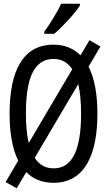

<svg xmlns="http://www.w3.org/2000/svg" viewBox="-20 -964 570 1023"><path d="M216 -795V-784H269C312 -820 381 -894 406 -935V-944H306C285 -899 251 -844 216 -795ZM69 39 120 -47C155 -11 203 10 265 10C436 10 499 -148 499 -358C499 -457 485 -544 452 -609L515 -716L457 -750L409 -669C373 -705 326 -726 265 -726C105 -726 31 -591 31 -358C31 -260 45 -173 77 -108L10 6ZM118 -358C118 -544 159 -650 266 -650C309 -650 341 -631 365 -595L133 -202C123 -245 118 -297 118 -358ZM266 -67C222 -67 189 -86 165 -123L397 -516C407 -473 412 -420 412 -358C412 -169 367 -67 266 -67Z"/></svg>

Font: Noto Sans Mono Condensed
Style: Regular
Weight: 400
Width: 3
Designer: Monotype Design Team
Foundry: Monotype Imaging Inc.
Version: Version 2.014